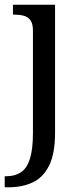

<svg xmlns="http://www.w3.org/2000/svg" viewBox="-32 -556 352 816"><path d="M-12 240V193H-5Q31 193 56.5 176.5Q82 160 95 119.5Q108 79 108 9V-426Q108 -456 97 -470.5Q86 -485 67.5 -489.5Q49 -494 27 -494H23V-536H202V8Q202 97 176.5 148Q151 199 106.5 219.5Q62 240 4 240Z"/></svg>

Font: Noto Serif Khmer
Style: Regular
Weight: 400
Designer: Danh Hong and the Monotype Design Team
Foundry: Monotype Imaging Inc.
Version: Version 2.003